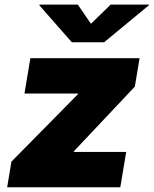

<svg xmlns="http://www.w3.org/2000/svg" viewBox="-20 -792 650 812"><path d="M10.3 0 28.3 -108.4 309.6 -393.6 310.1 -396.5H83.5L108.4 -545.9H570.3L550.3 -425.8L292.5 -152.3L292 -149.4H513.7L488.8 0ZM309.1 -772.5 364.7 -691.4 447.8 -772.5H609.9L609.4 -769.5L420.4 -613.3H283.7L146.5 -769.5L147 -772.5Z"/></svg>

Font: Inter Black
Style: Italic
Weight: 900
Italic angle: -9.39999°
Designer: Rasmus Andersson
Foundry: rsms
Version: Version 4.000;git-a52131595